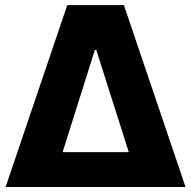

<svg xmlns="http://www.w3.org/2000/svg" viewBox="-20 -748 765 768"><path d="M2.4 0 249 -727.5H475.6L722.2 0ZM230.5 -139.6H495.1L365.2 -547.9H359.4Z"/></svg>

Font: Inter Display ExtraBold
Style: Regular
Weight: 800
Designer: Rasmus Andersson
Foundry: rsms
Version: Version 4.000;git-a52131595